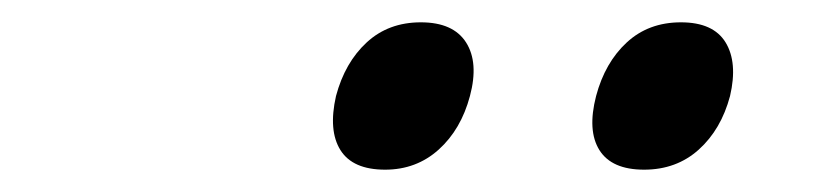

<svg xmlns="http://www.w3.org/2000/svg" viewBox="-20 -860 728 172"><path d="M325 -708Q296 -708 285 -725.5Q274 -743 281 -774Q289 -804 308.5 -822Q328 -840 357 -840Q386 -840 397.5 -822Q409 -804 401 -774Q393 -744 373 -726Q353 -708 325 -708ZM634 -774Q626 -744 606 -726Q586 -708 557 -708Q528 -708 517 -725.5Q506 -743 514 -774Q522 -804 541.5 -822Q561 -840 590 -840Q619 -840 630 -822Q641 -804 634 -774Z"/></svg>

Font: Sinkin Sans 400 Italic
Style: Italic
Weight: 400
Italic angle: -112°
Designer: Keith Bates
Foundry: K-Type
Version: Sinkin Sans (version 1.0)  by Keith Bates   •   © 2014   www